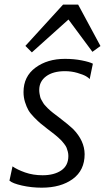

<svg xmlns="http://www.w3.org/2000/svg" viewBox="-20 -826 466 853"><path d="M121.6 -593.3 92.8 -622.1 260.3 -805.7H327.1L426.3 -621.6L390.6 -595.7L284.2 -739.3ZM22 -23.4 35.6 -86.9Q56.2 -72.3 91.6 -59.8Q127 -47.4 169.4 -47.4Q220.2 -47.4 252 -68.8Q283.7 -90.3 283.7 -132.8Q283.7 -143.1 281.2 -152.6Q278.8 -162.1 275.9 -169.4Q272.9 -176.8 265.9 -185.8Q258.8 -194.8 254.2 -200.2Q249.5 -205.6 239.5 -214.4Q229.5 -223.1 224.4 -227.3Q219.2 -231.4 206.8 -241Q194.3 -250.5 189.9 -253.9Q168.9 -270 158.4 -279.1Q147.9 -288.1 131.1 -305.2Q114.3 -322.3 106 -336.9Q97.7 -351.6 91.1 -372.6Q84.5 -393.6 84.5 -417Q84.5 -486.3 137.5 -525.4Q190.4 -564.5 268.6 -564.5Q309.1 -564.5 343.5 -557.6Q377.9 -550.8 392.6 -543L378.4 -474.6Q374.5 -480 362.1 -487.3Q349.6 -494.6 323.5 -502.2Q297.4 -509.8 268.6 -509.8Q215.8 -509.8 185.1 -487.1Q154.3 -464.4 154.3 -426.3Q154.3 -417.5 155.8 -409.2Q157.2 -400.9 158.9 -394.3Q160.6 -387.7 165.3 -380.1Q169.9 -372.6 172.4 -367.9Q174.8 -363.3 181.9 -356Q189 -348.6 191.7 -345.5Q194.3 -342.3 203.4 -334.7Q212.4 -327.1 214.6 -325.4Q216.8 -323.7 227.3 -315.7Q237.8 -307.6 239.3 -306.6Q287.1 -270 304.7 -252.9Q355.5 -200.7 356 -141.1Q356 -69.3 303.2 -30.8Q250.5 7.8 165.5 7.8Q119.6 7.8 77.6 -1.7Q35.6 -11.2 22 -23.4Z"/></svg>

Font: HaufeMerriweatherSansLt
Style: Italic
Weight: 300
Designer: Eben Sorkin ( eben@eyebytes.com )
Foundry: Eben Sorkin
Version: Version 1.56